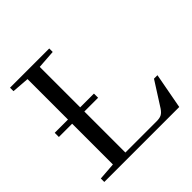

<svg xmlns="http://www.w3.org/2000/svg" viewBox="-174 -809 955 955"><g transform="rotate(-45 303.5 -331.5)"><path d="M30.3 0V-24.4L122.1 -31.2V-317.9H28.8V-347.2H122.1V-631.8L30.3 -638.7V-663.1H306.2V-638.7L208 -631.8V-347.2H304.7V-317.9H208V-29.3H427.2Q450.2 -29.3 462.6 -36.1Q475.1 -43 486.8 -60.5L568.4 -188.5H592.8L557.6 0Z"/></g></svg>

Font: Elstob 18pt
Style: Regular
Weight: 400
Designer: Peter S. Baker
Version: Version 1.015